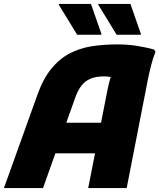

<svg xmlns="http://www.w3.org/2000/svg" viewBox="-38 -953 808 973"><path d="M-18 0 151 -471Q180 -553 221.5 -604Q263 -655 314.5 -682Q366 -709 426.5 -718.5Q487 -728 556 -728Q610 -728 656.5 -720.5Q703 -713 743 -702L750 -690Q738 -662 728 -622.5Q718 -583 712 -553L604 0H409L508 -504Q514 -534 522.5 -560Q531 -586 538 -600L544 -557Q533 -561 517.5 -563.5Q502 -566 491 -566Q449 -566 421.5 -554.5Q394 -543 376 -520.5Q358 -498 345 -463L180 0ZM183 -176 228 -331H520L491 -176ZM353 -777 260 -929V-933H423L476 -781V-777ZM553 -777 460 -929V-933H623L676 -781V-777Z"/></svg>

Font: Kufam ExtraBold
Style: Italic
Weight: 800
Italic angle: -11°
Designer: Artur Schmal
Foundry: Original Type
Version: Version 1.301; ttfautohint (v1.8.3)